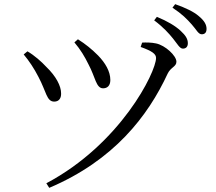

<svg xmlns="http://www.w3.org/2000/svg" viewBox="-20 -859 1040 924"><path d="M860 -625C875 -625 884 -634 884 -651C884 -671 874 -688 849 -711C824 -734 786 -757 735 -778L722 -761C765 -729 793 -698 813 -673C834 -647 845 -625 860 -625ZM951 -694C966 -694 974 -703 974 -720C974 -740 964 -759 936 -782C913 -802 874 -821 823 -839L810 -822C857 -791 880 -767 903 -741C925 -717 934 -694 951 -694ZM406 -549C439 -488 442 -434 476 -434C496 -434 511 -446 511 -474C511 -515 487 -556 452 -592C422 -622 393 -646 355 -670L338 -655C367 -621 388 -586 406 -549ZM165 -489C203 -418 204 -370 241 -370C265 -370 275 -388 274 -410C274 -445 250 -492 202 -538C181 -561 145 -593 112 -612L94 -597C120 -566 144 -530 165 -489ZM787 -505C802 -536 829 -538 829 -562C829 -591 775 -641 731 -650C708 -655 682 -655 664 -654L657 -633C713 -613 731 -599 731 -580C731 -512 560 -166 203 23L217 45C528 -87 692 -300 787 -505Z"/></svg>

Font: Source Han Serif K
Style: Regular
Weight: 400
Designer: Ryoko NISHIZUKA 西塚涼子 (kana & ideographs); Frank Grießhammer (Latin, Greek & Cyrillic); Wenlong ZHANG 张文龙 (bopomofo); San
Foundry: Adobe Systems Incorporated
Version: Version 1.001;PS 1.001;hotconv 16.6.54;makeotf.lib2.5.65590